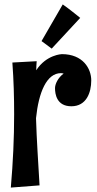

<svg xmlns="http://www.w3.org/2000/svg" viewBox="-20 -819 437 869"><path d="M159 20C153 -86 146 -184 143 -284C155 -401 191 -488 256 -488C260 -488 264 -487 268 -486C242 -467 229 -438 229 -420C229 -394 236 -338 303 -338C371 -338 393 -400 393 -455C393 -509 355 -574 260 -574C260 -574 190 -572 144 -501C144 -514 145 -528 146 -542L36 -536C42 -455 44 -378 44 -302C44 -194 39 -86 29 30L159 20ZM168 -633 214 -599 343 -738C343 -738 297 -776 264 -799Z"/></svg>

Font: Rum Raisin
Style: Regular
Weight: 400
Designer: Astigmatic (AOETI)
Foundry: Astigmatic (AOETI)
Version: Version 1.000